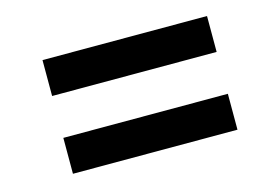

<svg xmlns="http://www.w3.org/2000/svg" viewBox="-54 -588 701 496"><g transform="rotate(-15 297.0 -340.0)"><path d="M528 -492V-396H88V-492ZM528 -284V-188H88V-284Z"/></g></svg>

Font: AmikoBold
Style: Bold
Weight: 700
Designer: Pablo Impallari, Rodrigo Fuenzalida, Andres Torresi
Foundry: Impallari Type
Version: Version 1.000; ttfautohint (v1.3)